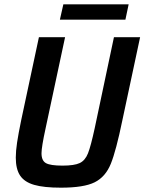

<svg xmlns="http://www.w3.org/2000/svg" viewBox="-20 -860 668 888"><path d="M53 -131Q53 -161 59 -201Q65 -241 78 -304L160 -688H281L191 -267Q172 -180 172 -151Q172 -117 192.5 -105.5Q213 -94 269 -94Q324 -94 349 -106Q374 -118 387 -151Q400 -184 418 -267L507 -688H628L546 -304Q517 -163 492.5 -102.5Q468 -42 418 -17Q368 8 262 8Q183 8 138 -5Q93 -18 73 -48Q53 -78 53 -131ZM257 -769 273 -840H575L560 -769Z"/></svg>

Font: Saira Semi Condensed Medium
Style: Italic
Weight: 500
Width: 4
Italic angle: -12°
Designer: Hector Gatti with collaboration of the Omnibus-Type team
Foundry: Omnibus-Type
Version: Version 1.001; ttfautohint (v1.8)